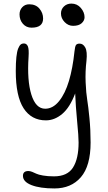

<svg xmlns="http://www.w3.org/2000/svg" viewBox="-20 -789 603 1070"><path d="M387.2 -645Q360.4 -645 340.1 -666Q319.8 -687 319.8 -713.9Q319.8 -737.3 336.4 -753.2Q353 -769 377.9 -769Q409.7 -769 430.4 -744.9Q451.2 -720.7 451.2 -692.9Q451.2 -674.3 435.1 -659.7Q418.9 -645 387.2 -645ZM155.8 -634.8Q126.5 -634.8 107.7 -656.2Q88.9 -677.7 88.9 -709Q88.9 -732.4 104 -748.8Q119.1 -765.1 143.1 -765.1Q179.2 -765.1 199.7 -741Q220.2 -716.8 220.2 -686Q220.2 -634.8 155.8 -634.8ZM283.2 261.2Q203.6 261.2 155.8 242.7Q107.9 224.1 107.9 190.9Q107.9 164.1 138.2 164.1Q147.5 164.1 159.2 168.7Q170.9 173.3 182.4 179Q193.8 184.6 220 189.2Q246.1 193.8 280.8 193.8Q355.5 193.8 386.7 144.8Q418 95.7 418 4.9Q418 -28.8 409.9 -112.1Q401.9 -195.3 398.9 -268.1Q369.1 -189.5 326.4 -153.8Q283.7 -118.2 235.8 -118.2Q155.3 -118.2 111.6 -185.5Q67.9 -252.9 67.9 -393.1Q67.9 -439.9 71.3 -471.2Q74.7 -502.4 81.3 -518.6Q87.9 -534.7 95.2 -540.8Q102.5 -546.9 112.8 -546.9Q128.4 -546.9 135.3 -530.8Q142.1 -514.6 139.2 -471.2Q130.4 -340.3 154.8 -261.7Q179.2 -183.1 231.9 -183.1Q274.9 -183.1 309.1 -225.3Q343.3 -267.6 364.3 -338.1Q385.3 -408.7 395 -502Q397.9 -529.8 403.3 -537.8Q408.7 -545.9 423.8 -545.9Q443.4 -545.9 455.3 -523.9Q467.3 -502 461.9 -450.2Q454.6 -389.6 457.3 -329.3Q460 -269 466.1 -232.4Q472.2 -195.8 478.5 -130.6Q484.9 -65.4 484.9 4.9Q484.9 135.7 430.7 198.5Q376.5 261.2 283.2 261.2Z"/></svg>

Font: Shantell Sans Irregular
Style: Regular
Weight: 300
Designer: Stephen Nixon, Anya Danilova, Shantell Martin
Foundry: Arrow Type
Version: Version 1.006;[9816181b4]